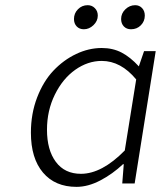

<svg xmlns="http://www.w3.org/2000/svg" viewBox="-20 -707 640 740"><path d="M303.2 -594.2Q286.1 -594.2 275.6 -605.2Q265.1 -616.2 265.1 -633.8Q265.1 -655.8 280.5 -671.4Q295.9 -687 317.9 -687Q334.5 -687 345.7 -675.5Q356.9 -664.1 356.9 -647Q356.9 -626 340.3 -610.1Q323.7 -594.2 303.2 -594.2ZM484.9 -594.2Q467.8 -594.2 457.3 -605.2Q446.8 -616.2 446.8 -633.8Q446.8 -655.3 463.1 -671.1Q479.5 -687 501 -687Q517.1 -687 527.6 -675.8Q538.1 -664.6 538.1 -647Q538.1 -625 522.9 -609.6Q507.8 -594.2 484.9 -594.2ZM274.9 13.2Q192.4 13.2 145.8 -41.7Q99.1 -96.7 99.1 -195.8Q99.1 -268.6 123 -331.1Q147 -393.6 185.8 -434.6Q224.6 -475.6 273.2 -498.8Q321.8 -522 372.1 -522Q415 -522 448.7 -504.4Q482.4 -486.8 515.1 -451.2L535.2 -509.8H580.1L499 0H451.2L457 -74.2H454.1Q413.6 -36.1 366.5 -11.5Q319.3 13.2 274.9 13.2ZM292 -37.1Q372.6 -37.1 460.9 -127L504.9 -400.9Q445.8 -472.2 372.1 -472.2Q318.4 -472.2 270 -438Q221.7 -403.8 191.4 -342.3Q161.1 -280.8 161.1 -207Q161.1 -128.9 195.3 -83Q229.5 -37.1 292 -37.1Z"/></svg>

Font: Office Code Pro D Light Italic
Style: Regular
Weight: 300
Italic angle: -9°
Designer: Nathan Rutzky & Paul D. Hunt
Foundry: Adobe Systems Incorporated
Version: Version 1.004;PS 001.004;hotconv 1.0.70;makeotf.lib2.5.58329